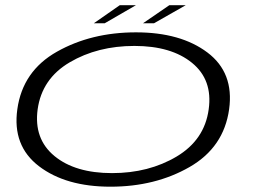

<svg xmlns="http://www.w3.org/2000/svg" viewBox="-20 -716 1003 742"><path d="M407 5.5Q234.5 5.5 130.8 -73.5Q27 -152.5 47 -294Q67.5 -441.5 200 -516.2Q332.5 -591 505.5 -591Q678 -591 781.5 -513.2Q885 -435.5 865.5 -294Q845 -146.5 712.5 -70.5Q580 5.5 407 5.5ZM413 -47Q555 -47 662.8 -111.2Q770.5 -175.5 786.5 -293.5Q802.5 -407.5 722.2 -473Q642 -538.5 499.5 -538.5Q357 -538.5 249.5 -475.2Q142 -412 125.5 -293.5Q110 -179.5 190.2 -113.2Q270.5 -47 413 -47ZM532.5 -626 634.5 -696H698L575 -626ZM342.5 -626 443 -696H505.5L384.5 -626Z"/></svg>

Font: Anybody UltraExpanded Light
Style: Italic
Weight: 300
Width: 9
Italic angle: -10°
Designer: Tyler Finck
Foundry: Etcetera Type Company
Version: Version 1.010; ttfautohint (v1.8.3) -l 8 -r 50 -G 200 -x 14 